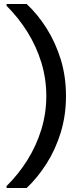

<svg xmlns="http://www.w3.org/2000/svg" viewBox="-20 -816 390 966"><path d="M114 130H13V120Q73 61 118 -11Q163 -83 188 -164.5Q213 -246 213 -333Q213 -420 188 -501.5Q163 -583 118 -655Q73 -727 13 -787V-796H114Q169 -745 214 -674Q259 -603 285.5 -517.5Q312 -432 312 -333Q312 -235 285.5 -149Q259 -63 214 7.5Q169 78 114 130Z"/></svg>

Font: DM Sans 36pt Medium
Style: Regular
Weight: 500
Designer: Colophon Foundry, Jonny Pinhorn
Foundry: Colophon Foundry
Version: Version 4.004;gftools[0.9.30]